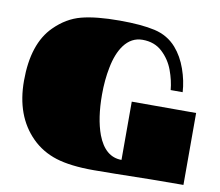

<svg xmlns="http://www.w3.org/2000/svg" viewBox="-78 -800 1032 899"><g transform="rotate(10 438.0 -350.5)"><path d="M115 -614Q171 -670 240 -688Q309 -706 421 -706Q525 -706 588.5 -691.5Q652 -677 693 -630Q727 -591 746.5 -535.5Q766 -480 769 -427H712Q708 -472 690.5 -519.5Q673 -567 636 -601.5Q599 -636 542 -636Q489 -636 454 -589Q424 -548 411 -480Q399 -420 399 -351Q399 -238 427 -162Q464 -65 542 -65V-342H848V0Q704 0 522 4L421 5Q311 5 242.5 -16.5Q174 -38 125 -87Q28 -184 28 -351Q28 -528 115 -614Z"/></g></svg>

Font: Notable
Style: Regular
Weight: 400
Designer: Multiple Designers
Foundry: Google, Inc.
Version: Version 1.100